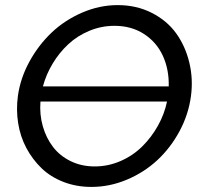

<svg xmlns="http://www.w3.org/2000/svg" viewBox="-20 -735 782 760"><path d="M445.8 -714.8Q520 -714.8 580.3 -684.3Q640.6 -653.8 677 -603.5Q713.4 -553.2 729.2 -488Q745.1 -422.9 735.8 -354Q726.1 -281.7 690.7 -215.8Q655.3 -149.9 603 -101.3Q550.8 -52.7 482.4 -23.9Q414.1 4.9 341.8 4.9Q282.2 4.9 231.2 -14.9Q180.2 -34.7 144.3 -69.3Q108.4 -104 84.2 -149.4Q60.1 -194.8 51.8 -247.8Q43.5 -300.8 50.8 -355Q60.5 -425.3 96.4 -491Q132.3 -556.6 184.3 -606Q236.3 -655.3 305.2 -685.1Q374 -714.8 445.8 -714.8ZM433.1 -632.8Q381.3 -632.8 333.7 -613Q286.1 -593.3 250.2 -559.8Q214.4 -526.4 188.5 -483.4Q162.6 -440.4 149.9 -393.1H647.9Q649.4 -460.4 624.5 -514.4Q599.6 -568.4 549.8 -600.6Q500 -632.8 433.1 -632.8ZM355 -76.2Q408.7 -76.2 458 -97.9Q507.3 -119.6 543.7 -156Q580.1 -192.4 605.5 -238Q630.9 -283.7 641.1 -333H140.1Q136.2 -281.7 149.4 -235.4Q162.6 -189 189.7 -153.6Q216.8 -118.2 259.5 -97.2Q302.2 -76.2 355 -76.2Z"/></svg>

Font: Rawline Medium
Style: Italic
Weight: 500
Italic angle: -12°
Designer: Matt McInerney, Pablo Impallari, Rodrigo Fuenzalida
Foundry: Matt McInerney, Pablo Impallari, Rodrigo Fuenzalida
Version: Version 4.020;PS 004.020;hotconv 1.0.88;makeotf.lib2.5.64775